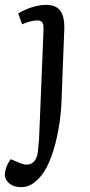

<svg xmlns="http://www.w3.org/2000/svg" viewBox="-54 -541 370 790"><path d="M199 -122Q197 -68 186.5 -8.5Q176 51 157.5 102.5Q139 154 114 184Q102 198 89 208.5Q76 219 62 224Q48 229 33 229Q2 229 -16 213.5Q-34 198 -34 179Q-34 165 -28.5 148.5Q-23 132 -10 114L31 131Q48 138 63 136Q78 134 88.5 120.5Q99 107 102 82Q105 57 106.5 35.5Q108 14 109 -23L125 -416Q126 -439 120.5 -448Q115 -457 100 -457Q87 -457 71 -453Q55 -449 37 -441L21 -486Q34 -494 52.5 -502Q71 -510 93 -515.5Q115 -521 137 -521Q178 -521 196 -494Q214 -467 210 -408Z"/></svg>

Font: Literata
Style: Italic
Weight: 400
Italic angle: -2°
Designer: Latin by Veronika Burian and Jose Scaglione. Greek by Irene Vlachou. Cyrillic by Vera Evstafieva
Foundry: TypeTogether
Version: Version 3.103;gftools[0.9.29]